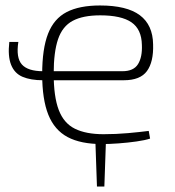

<svg xmlns="http://www.w3.org/2000/svg" viewBox="-20 -514 638 701"><path d="M367 -5 361 167H334L328 -5ZM353 12Q275 12 227 -13.5Q179 -39 156.5 -95Q134 -151 134 -243Q134 -336 155.5 -391Q177 -446 223.5 -470Q270 -494 345 -494Q443 -494 490.5 -458.5Q538 -423 539 -352Q541 -288 516.5 -254.5Q492 -221 432 -221H137Q92 -221 62.5 -233.5Q33 -246 20.5 -277.5Q8 -309 14 -361H47Q38 -303 60 -278.5Q82 -254 137 -254H427Q468 -254 484 -280Q500 -306 498 -350Q497 -407 460 -432.5Q423 -458 346 -458Q283 -458 245.5 -438Q208 -418 192 -371Q176 -324 176 -245Q176 -161 194.5 -112.5Q213 -64 253.5 -44Q294 -24 358 -24Q404 -24 448 -28Q492 -32 523 -36L528 -8Q510 -2 478.5 2.5Q447 7 413 9.5Q379 12 353 12Z"/></svg>

Font: Exo 2 ExtraLight
Style: Regular
Weight: 250
Designer: Natanael Gama
Foundry: Natanael Gama
Version: Version 2.010